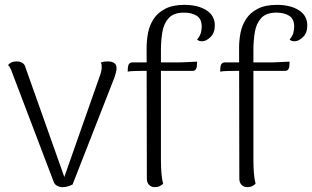

<svg xmlns="http://www.w3.org/2000/svg" viewBox="-20 -761 1286 791"><path d="M238 10Q225 10 214.5 4Q204 -2 200 -15L33 -454Q31 -461 25.5 -474Q20 -487 13 -493Q19 -500 27.5 -504Q36 -508 49 -508Q62 -508 72 -502Q82 -496 85 -483L251 -15H239L394 -456Q396 -462 397.5 -469.5Q399 -477 399 -483Q399 -489 398.5 -494Q398 -499 395 -503Q402 -506 408.5 -507Q415 -508 424 -508Q442 -508 451.5 -500.5Q461 -493 460 -479Q460 -472 457.5 -462Q455 -452 452 -443L279 -1Q258 10 238 10Z M618 10Q603 10 594 0.5Q585 -9 585 -25L584 -565Q584 -595 590 -626Q596 -657 613 -683Q630 -709 661 -725Q692 -741 740 -741Q795 -741 830 -719Q865 -697 865 -656Q865 -625 847 -608Q829 -591 813 -591Q807 -591 801.5 -592.5Q796 -594 792 -598Q805 -614 808 -627.5Q811 -641 811 -651Q811 -683 790.5 -696Q770 -709 738 -709Q696 -709 675.5 -687Q655 -665 649 -629.5Q643 -594 643 -556V-103Q643 -75 645 -48.5Q647 -22 652 -4Q647 1 638.5 5.5Q630 10 618 10ZM506 -466 507 -485Q508 -494 513 -499Q518 -504 525 -504H723Q727 -504 736.5 -504.5Q746 -505 757.5 -505.5Q769 -506 778.5 -506.5Q788 -507 792 -507L791 -488Q790 -479 785.5 -474Q781 -469 774 -469H566Q556 -469 536 -468.5Q516 -468 506 -466Z M999 10Q984 10 975 0.5Q966 -9 966 -25L965 -565Q965 -595 971 -626Q977 -657 994 -683Q1011 -709 1042 -725Q1073 -741 1121 -741Q1176 -741 1211 -719Q1246 -697 1246 -656Q1246 -625 1228 -608Q1210 -591 1194 -591Q1188 -591 1182.5 -592.5Q1177 -594 1173 -598Q1186 -614 1189 -627.5Q1192 -641 1192 -651Q1192 -683 1171.5 -696Q1151 -709 1119 -709Q1077 -709 1056.5 -687Q1036 -665 1030 -629.5Q1024 -594 1024 -556V-103Q1024 -75 1026 -48.5Q1028 -22 1033 -4Q1028 1 1019.5 5.5Q1011 10 999 10ZM887 -466 888 -485Q889 -494 894 -499Q899 -504 906 -504H1104Q1108 -504 1117.5 -504.5Q1127 -505 1138.5 -505.5Q1150 -506 1159.5 -506.5Q1169 -507 1173 -507L1172 -488Q1171 -479 1166.5 -474Q1162 -469 1155 -469H947Q937 -469 917 -468.5Q897 -468 887 -466Z"/></svg>

Font: Arima Thin Light
Style: Regular
Weight: 300
Version: Version 1.100